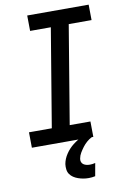

<svg xmlns="http://www.w3.org/2000/svg" viewBox="-103 -794 705 1077"><g transform="rotate(-10 250.0 -256.0)"><path d="M28 0 27 -88H157L250 -647H132L131 -735H481L482 -647H352L259 -88H377L378 0ZM313 223Q297 223 282.5 220.5Q268 218 253.5 213Q239 208 227 200Q215 192 207 180.5Q199 169 197 153.5Q195 138 197 123Q202 94 220 67Q238 40 263 20.5Q288 1 316.5 -12.5Q345 -26 374 -32L369 0Q353 8 339.5 20Q326 32 315.5 46Q305 60 296 75Q287 90 284 107Q282 117 285 126Q288 135 296 140.5Q304 146 313.5 148Q323 150 333 150Q340 150 347.5 149Q355 148 363 146L350 219Q341 221 331.5 222Q322 223 313 223Z"/></g></svg>

Font: Iosevka Curly Semibold
Style: Italic
Weight: 600
Italic angle: -9°
Monospace: yes
Designer: Belleve Invis
Foundry: Belleve Invis
Version: Version 22.1.2; ttfautohint (v1.8.4)